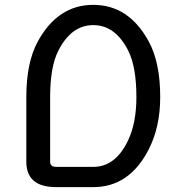

<svg xmlns="http://www.w3.org/2000/svg" viewBox="-20 -767 750 787"><path d="M210 0Q87.9 0 87.9 -104.5V-368.7Q87.9 -510.7 134.8 -596.7Q216.8 -747.1 362.3 -747.1Q508.3 -747.1 589.8 -596.7Q636.7 -510.7 636.7 -368.7Q636.7 -246.1 588.9 -153.3Q509.8 0 362.3 0ZM362.3 -83Q453.6 -83 504.9 -191.4Q539.1 -263.7 539.1 -368.7Q539.1 -492.2 505.9 -558.6Q453.1 -664.1 362.3 -664.1Q272 -664.1 218.8 -558.6Q185.5 -493.2 185.5 -368.7V-104.5Q185.5 -83 210 -83Z"/></svg>

Font: Nova Oval
Style: Book
Weight: 400
Version: Version 2.000